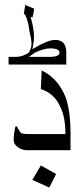

<svg xmlns="http://www.w3.org/2000/svg" viewBox="-20 -840 345 884"><path d="M304.7 -148.4H105.5Q82 -148.4 62.5 -162.1Q43 -175.8 43 -195.3Q43 -210.9 44.9 -224.6Q46.9 -238.3 50.8 -257.8H58.6Q66.4 -238.3 78.1 -226.6Q89.8 -222.7 105.5 -222.7H281.2Q281.2 -300.8 257.8 -347.7Q230.5 -410.2 168 -429.7L171.9 -515.6Q246.1 -480.5 281.2 -394.5Q304.7 -332 304.7 -222.7ZM285.2 -543H19.5V-578.1H54.7Q82 -578.1 113.3 -597.7Q125 -621.1 125 -636.7Q125 -660.2 117.2 -687.5Q113.3 -707 109.4 -734.4Q105.5 -746.1 97.7 -769.5L89.8 -777.3Q93.8 -804.7 97.7 -820.3Q101.6 -812.5 117.2 -808.6Q125 -804.7 136.7 -800.8Q136.7 -785.2 128.9 -757.8L125 -761.7H121.1Q136.7 -707 136.7 -668Q136.7 -652.3 132.8 -636.7Q132.8 -628.9 128.9 -613.3Q168 -636.7 179.7 -640.6Q210.9 -656.2 234.4 -656.2Q285.2 -656.2 285.2 -597.7ZM253.9 -597.7Q253.9 -617.2 210.9 -617.2Q183.6 -617.2 140.6 -597.7Q125 -585.9 113.3 -578.1H207Q253.9 -578.1 253.9 -597.7ZM238.3 -39.1 207 23.4 128.9 -11.7 168 -78.1Z"/></svg>

Font: 和音 by 宁静之雨，公众号njzyshare
Style: Regular
Weight: 400
Designer: Steve Matteson
Foundry: Ascender Corporation
Version: Version 6.00;June 8, 2018;FontCreator 11.0.0.2388 32-bit